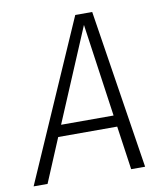

<svg xmlns="http://www.w3.org/2000/svg" viewBox="-99 -749 691 814"><g transform="rotate(-10 247.0 -342.5)"><path d="M400 0 373 -188H119L40 0H-20L280 -685H353L460 0ZM140 -237H366L309 -637Z"/></g></svg>

Font: Fira Sans Condensed Light
Style: Italic
Weight: 300
Width: 3
Italic angle: -8°
Designer: Carrois Corporate & Edenspiekermann AG
Foundry: Carrois Corporate GbR & Edenspiekermann AG
Version: Version 4.203